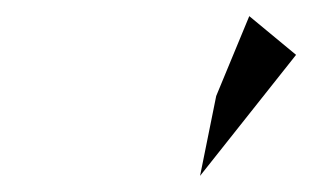

<svg xmlns="http://www.w3.org/2000/svg" viewBox="-20 -846 387 238"><path d="M228 -628 347 -778 289 -826 248 -727Z"/></svg>

Font: bitstorm
Style: sucnobl
Weight: 400
Version: Version 0.2